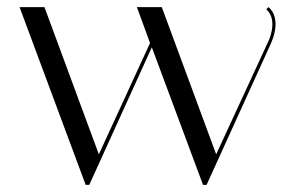

<svg xmlns="http://www.w3.org/2000/svg" viewBox="-20 -520 830 540"><path d="M551 0H561L743 -400C774 -474 735 -500 735 -500L729 -494C765 -461 733 -400 733 -400L588 -86L435 -500H365L402 -399L258 -86L105 -500H35L221 0H231L407 -387Z"/></svg>

Font: Italiana
Style: Regular
Weight: 400
Designer: Santiago Orozco
Foundry: Santiago Orozco
Version: Version 1.000;PS 001.001;hotconv 1.0.56